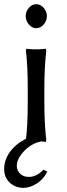

<svg xmlns="http://www.w3.org/2000/svg" viewBox="-44 -675 324 926"><path d="M89.8 -180.2V-250Q89.8 -359.4 81.1 -429.2L83 -439.9Q101.6 -437 129.9 -437Q158.2 -437 176.8 -439.9L179.2 -429.2Q169.9 -351.6 169.9 -250V-180.2Q169.9 -78.6 179.2 -1L176.8 9.8Q169.4 8.8 155.8 6.8Q107.9 16.1 72.5 53.5Q37.1 90.8 37.1 125Q37.1 147.5 53 162.8Q68.8 178.2 95.2 178.2Q132.8 178.2 166 143.1L184.1 152.8Q165 190.9 132.1 210.9Q99.1 231 69.8 231Q29.8 231 2.9 205.8Q-23.9 180.7 -23.9 139.2Q-23.9 95.7 4.4 57.1Q32.7 18.6 81.1 -5.9V-1Q89.8 -70.8 89.8 -180.2ZM95.5 -556.6Q80.1 -574.2 80.1 -597.2Q80.1 -620.1 95.5 -637.5Q110.8 -654.8 130.9 -654.8Q150.9 -654.8 166.5 -637.5Q182.1 -620.1 182.1 -597.2Q182.1 -574.2 166.5 -556.6Q150.9 -539.1 130.9 -539.1Q110.8 -539.1 95.5 -556.6Z"/></svg>

Font: Linear Smooth Low Contrast
Style: Regular
Weight: 500
Designer: Philipp H. Poll, Flanker
Foundry: Philipp H. Poll, reworked by Flanker
Version: Version 1.010 | FøM Fix